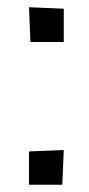

<svg xmlns="http://www.w3.org/2000/svg" viewBox="-20 -510 246 530"><path d="M60 -490 156 -486V-394H64ZM60 -92 156 -96 152 0H60Z"/></svg>

Font: Bahianita
Style: Regular
Weight: 400
Designer: Pablo Cosgaya & Dani Raskovsky
Foundry: Pablo Cosgaya & Dani Raskovsky
Version: Version 1.008